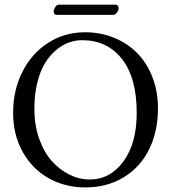

<svg xmlns="http://www.w3.org/2000/svg" viewBox="-20 -797 739 829"><path d="M468.8 -732.9H224.1Q211.9 -732.9 211.9 -747.6Q211.9 -756.8 218.8 -766.8Q225.6 -776.9 233.9 -776.9H478.5Q485.4 -776.9 488.8 -772.5Q492.2 -768.1 492.2 -762.2Q492.2 -752.9 484.9 -742.9Q477.5 -732.9 468.8 -732.9ZM334.5 -623.5Q304.7 -623.5 276.1 -613Q247.6 -602.5 220.5 -579.3Q193.4 -556.2 173.1 -522.5Q152.8 -488.8 140.6 -438.2Q128.4 -387.7 128.4 -327.1Q128.4 -257.3 148.9 -198.7Q169.4 -140.1 203.4 -102.1Q237.3 -64 279.8 -43Q322.3 -22 367.7 -22Q455.6 -22 512.9 -100.1Q570.3 -178.2 570.3 -309.6Q570.3 -461.9 506.3 -542.7Q442.4 -623.5 334.5 -623.5ZM662.1 -329.1Q662.1 -229.5 623.8 -152.1Q585.4 -74.7 513.7 -31.2Q441.9 12.2 348.1 12.2Q261.7 12.2 191.2 -26.9Q120.6 -65.9 78.6 -140.1Q36.6 -214.4 36.6 -310.1Q36.6 -407.2 76.7 -486.8Q116.7 -566.4 188 -612.1Q259.3 -657.7 347.2 -657.7Q414.1 -657.7 472.2 -634Q530.3 -610.4 572.3 -567.9Q614.3 -525.4 638.2 -463.9Q662.1 -402.3 662.1 -329.1Z"/></svg>

Font: Libertinage
Style: f
Weight: 400
Designer: OSP
Foundry: OSP
Version: Version 1.0; 2008; OFL relea